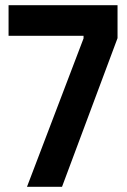

<svg xmlns="http://www.w3.org/2000/svg" viewBox="-20 -720 488 740"><path d="M433 -573 219 0H84L302 -572V-582H13V-700H433Z"/></svg>

Font: Phudu Light Medium
Style: Regular
Weight: 500
Version: Version 1.005;gftools[0.9.23]